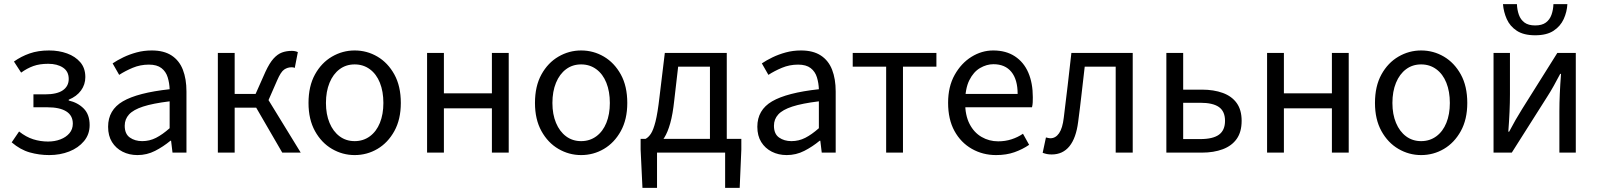

<svg xmlns="http://www.w3.org/2000/svg" viewBox="-20 -744 7784 936"><path d="M220 12Q171 12 125 -1Q79 -14 37 -50L73 -103Q107 -76 142 -65Q177 -54 214 -54Q247 -54 274.5 -64.5Q302 -75 318.5 -94.5Q335 -114 335 -141Q335 -181 303 -201Q271 -221 211 -221H143V-284H199Q258 -284 286.5 -304Q315 -324 315 -359Q315 -396 287 -414.5Q259 -433 215 -433Q173 -433 142.5 -422Q112 -411 83 -390L48 -444Q83 -469 124.5 -483.5Q166 -498 219 -498Q267 -498 307 -483.5Q347 -469 371.5 -440.5Q396 -412 396 -368Q396 -332 375 -303Q354 -274 315 -258V-254Q359 -244 388 -215Q417 -186 417 -134Q417 -89 389.5 -56Q362 -23 317.5 -5.5Q273 12 220 12Z M650 12Q610 12 577.5 -4.5Q545 -21 526 -51.5Q507 -82 507 -126Q507 -208 579 -250Q651 -292 807 -309Q806 -339 797.5 -367Q789 -395 767 -412Q745 -429 706 -429Q664 -429 627 -413.5Q590 -398 561 -379L529 -435Q551 -450 581 -464.5Q611 -479 646 -488.5Q681 -498 720 -498Q779 -498 816.5 -473.5Q854 -449 871.5 -404Q889 -359 889 -298V0H821L814 -58H811Q776 -29 736 -8.5Q696 12 650 12ZM673 -56Q709 -56 740.5 -72Q772 -88 807 -119V-250Q725 -240 677.5 -224.5Q630 -209 609 -186Q588 -163 588 -131Q588 -91 613 -73.5Q638 -56 673 -56Z M1042 0V-486H1124V-286H1226L1274 -394Q1294 -437 1313.5 -458.5Q1333 -480 1354.5 -488Q1376 -496 1403 -496Q1419 -496 1432 -490L1417 -413Q1413 -415 1409.5 -415.5Q1406 -416 1401 -416Q1382 -416 1365.5 -405Q1349 -394 1331 -352L1289 -256L1446 0H1356L1229 -219H1124V0Z M1709 12Q1650 12 1598.5 -18Q1547 -48 1515.5 -105Q1484 -162 1484 -242Q1484 -324 1515.5 -381Q1547 -438 1598.5 -468Q1650 -498 1709 -498Q1769 -498 1820 -468Q1871 -438 1902.5 -381Q1934 -324 1934 -242Q1934 -162 1902.5 -105Q1871 -48 1820 -18Q1769 12 1709 12ZM1709 -56Q1751 -56 1783 -79.5Q1815 -103 1832 -145Q1849 -187 1849 -242Q1849 -298 1832 -340.5Q1815 -383 1783 -406.5Q1751 -430 1709 -430Q1667 -430 1635.5 -406.5Q1604 -383 1586.5 -340.5Q1569 -298 1569 -242Q1569 -187 1586.5 -145Q1604 -103 1635.5 -79.5Q1667 -56 1709 -56Z M2062 0V-486H2144V-289H2378V-486H2460V0H2378V-216H2144V0Z M2813 12Q2754 12 2702.5 -18Q2651 -48 2619.5 -105Q2588 -162 2588 -242Q2588 -324 2619.5 -381Q2651 -438 2702.5 -468Q2754 -498 2813 -498Q2873 -498 2924 -468Q2975 -438 3006.5 -381Q3038 -324 3038 -242Q3038 -162 3006.5 -105Q2975 -48 2924 -18Q2873 12 2813 12ZM2813 -56Q2855 -56 2887 -79.5Q2919 -103 2936 -145Q2953 -187 2953 -242Q2953 -298 2936 -340.5Q2919 -383 2887 -406.5Q2855 -430 2813 -430Q2771 -430 2739.5 -406.5Q2708 -383 2690.5 -340.5Q2673 -298 2673 -242Q2673 -187 2690.5 -145Q2708 -103 2739.5 -79.5Q2771 -56 2813 -56Z M3183 0V172H3112L3103 -15V-67H3594V-15L3586 172H3515V0ZM3441 -25V-419H3286L3267 -255Q3260 -188 3247.5 -143.5Q3235 -99 3218.5 -73Q3202 -47 3183.5 -35Q3165 -23 3146 -19L3127 -67Q3141 -74 3153 -92Q3165 -110 3175.5 -151Q3186 -192 3195 -271L3221 -486H3523V-25Z M3815 12Q3775 12 3742.5 -4.5Q3710 -21 3691 -51.5Q3672 -82 3672 -126Q3672 -208 3744 -250Q3816 -292 3972 -309Q3971 -339 3962.5 -367Q3954 -395 3932 -412Q3910 -429 3871 -429Q3829 -429 3792 -413.5Q3755 -398 3726 -379L3694 -435Q3716 -450 3746 -464.5Q3776 -479 3811 -488.5Q3846 -498 3885 -498Q3944 -498 3981.5 -473.5Q4019 -449 4036.5 -404Q4054 -359 4054 -298V0H3986L3979 -58H3976Q3941 -29 3901 -8.5Q3861 12 3815 12ZM3838 -56Q3874 -56 3905.5 -72Q3937 -88 3972 -119V-250Q3890 -240 3842.5 -224.5Q3795 -209 3774 -186Q3753 -163 3753 -131Q3753 -91 3778 -73.5Q3803 -56 3838 -56Z M4300 0V-419H4137V-486H4545V-419H4382V0Z M4836 12Q4771 12 4717.5 -18.5Q4664 -49 4633 -105.5Q4602 -162 4602 -243Q4602 -322 4634 -379Q4666 -436 4716 -467Q4766 -498 4822 -498Q4884 -498 4927.5 -469.5Q4971 -441 4993 -390Q5015 -339 5015 -270Q5015 -257 5014.5 -245Q5014 -233 5011 -221H4661V-286H4941Q4941 -356 4910.5 -393.5Q4880 -431 4823 -431Q4790 -431 4758 -412.5Q4726 -394 4705.5 -353Q4685 -312 4685 -244Q4685 -182 4706.5 -140Q4728 -98 4765 -76.5Q4802 -55 4846 -55Q4881 -55 4911.5 -65Q4942 -75 4967 -92L4997 -38Q4965 -16 4925.5 -2Q4886 12 4836 12Z M5107 9Q5094 9 5084 7Q5074 5 5063 1L5079 -74Q5084 -73 5089.5 -71.5Q5095 -70 5101 -70Q5126 -70 5143 -94.5Q5160 -119 5166 -171Q5176 -249 5185 -328Q5194 -407 5203 -486H5502V0H5419V-419H5268Q5260 -352 5252.5 -284.5Q5245 -217 5236 -150Q5226 -71 5193.5 -31Q5161 9 5107 9Z M5666 0V-486H5748V-307H5840Q5897 -307 5941 -291Q5985 -275 6009 -241.5Q6033 -208 6033 -155Q6033 -101 6009 -67Q5985 -33 5941 -16.5Q5897 0 5840 0ZM5748 -66H5831Q5893 -66 5922.5 -87.5Q5952 -109 5952 -155Q5952 -201 5922.5 -222Q5893 -243 5831 -243H5748Z M6157 0V-486H6239V-289H6473V-486H6555V0H6473V-216H6239V0Z M6908 12Q6849 12 6797.5 -18Q6746 -48 6714.5 -105Q6683 -162 6683 -242Q6683 -324 6714.5 -381Q6746 -438 6797.5 -468Q6849 -498 6908 -498Q6968 -498 7019 -468Q7070 -438 7101.5 -381Q7133 -324 7133 -242Q7133 -162 7101.5 -105Q7070 -48 7019 -18Q6968 12 6908 12ZM6908 -56Q6950 -56 6982 -79.5Q7014 -103 7031 -145Q7048 -187 7048 -242Q7048 -298 7031 -340.5Q7014 -383 6982 -406.5Q6950 -430 6908 -430Q6866 -430 6834.5 -406.5Q6803 -383 6785.5 -340.5Q6768 -298 6768 -242Q6768 -187 6785.5 -145Q6803 -103 6834.5 -79.5Q6866 -56 6908 -56Z M7261 0V-486H7341V-284Q7341 -244 7339 -199Q7337 -154 7333 -102H7337Q7351 -129 7368.5 -159.5Q7386 -190 7400 -212L7572 -486H7662V0H7582V-202Q7582 -241 7584 -286.5Q7586 -332 7590 -384H7586Q7572 -357 7555 -326.5Q7538 -296 7523 -273L7350 0ZM7464 -572Q7408 -572 7374.5 -594Q7341 -616 7325.5 -651Q7310 -686 7307 -724H7375Q7376 -696 7384.5 -672Q7393 -648 7412 -634Q7431 -620 7464 -620Q7497 -620 7516 -634Q7535 -648 7543.5 -672Q7552 -696 7553 -724H7621Q7619 -686 7603 -651Q7587 -616 7553.5 -594Q7520 -572 7464 -572Z"/></svg>

Font: Source Sans 3
Style: Regular
Weight: 400
Designer: Paul D. Hunt
Foundry: Adobe
Version: Version 3.046;hotconv 1.0.118;makeotfexe 2.5.65603